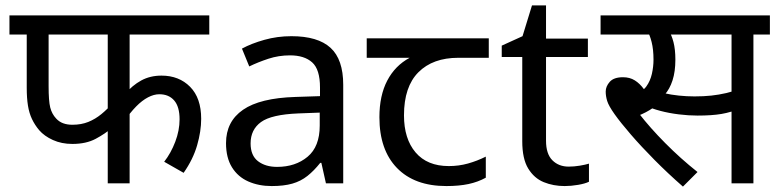

<svg xmlns="http://www.w3.org/2000/svg" viewBox="-20 -679 2899 711"><path d="M460 -551V-313L442 -330Q470 -363 503 -381Q536 -399 578 -399Q643 -399 684 -357.5Q725 -316 725 -239Q725 -193 710 -141Q695 -89 660 -39L588 -80Q613 -112 629 -154Q645 -196 645 -237Q645 -284 625 -307Q605 -330 570 -330Q550 -330 528 -318.5Q506 -307 484 -284.5Q462 -262 440 -230L460 -293V0H379V-229L395 -206Q370 -184 334.5 -165Q299 -146 248 -146Q208 -146 176 -160.5Q144 -175 125 -197Q109 -216 98.5 -238Q88 -260 83.5 -288Q79 -316 79 -354V-551H15V-622H755V-551ZM160 -551V-360Q160 -305 166 -281Q172 -257 188 -240Q199 -228 214 -222.5Q229 -217 248 -217Q281 -217 307 -227.5Q333 -238 355.5 -256.5Q378 -275 397 -297L379 -243V-551Z M1059 -545Q1157 -545 1204 -502Q1251 -459 1251 -365V0H1187L1170 -76H1166Q1143 -47 1118.5 -27.5Q1094 -8 1062.5 1Q1031 10 986 10Q938 10 899.5 -7Q861 -24 839 -59.5Q817 -95 817 -149Q817 -229 880 -272.5Q943 -316 1074 -320L1165 -323V-355Q1165 -422 1136 -448Q1107 -474 1054 -474Q1012 -474 974 -461.5Q936 -449 903 -433L876 -499Q911 -518 959 -531.5Q1007 -545 1059 -545ZM1085 -259Q985 -255 946.5 -227Q908 -199 908 -148Q908 -103 935.5 -82Q963 -61 1006 -61Q1074 -61 1119 -98.5Q1164 -136 1164 -214V-262Z M1633 10Q1515 10 1450 -57Q1385 -124 1385 -245Q1385 -325 1414 -380.5Q1443 -436 1497 -465H1338V-537H1790V-465H1677Q1583 -465 1529.5 -411.5Q1476 -358 1476 -252Q1476 -165 1519 -114.5Q1562 -64 1642 -64Q1679 -64 1713 -73.5Q1747 -83 1779 -99V-21Q1750 -5 1715 2.5Q1680 10 1633 10Z M2086 -62Q2106 -62 2127 -65.5Q2148 -69 2161 -73V-6Q2147 1 2121 5.5Q2095 10 2071 10Q2029 10 1993.5 -4.5Q1958 -19 1936 -55Q1914 -91 1914 -156V-468H1838V-510L1915 -545L1950 -659H2002V-536H2157V-468H2002V-158Q2002 -109 2025.5 -85.5Q2049 -62 2086 -62Z M2428 -551 2456 -566Q2467 -550 2474 -523Q2481 -496 2481 -458Q2481 -414 2470.5 -381.5Q2460 -349 2441 -328L2440 -319Q2422 -296 2397.5 -279Q2373 -262 2342 -250L2346 -259Q2387 -206 2443.5 -149Q2500 -92 2563 -42L2509 12Q2453 -37 2403.5 -87Q2354 -137 2316 -181Q2278 -225 2256 -256Q2234 -287 2228.5 -305Q2223 -323 2223 -340Q2223 -359 2238 -376Q2253 -393 2287 -393Q2312 -393 2330.5 -381.5Q2349 -370 2364 -349.5Q2379 -329 2392 -300L2331 -331Q2359 -339 2373.5 -359Q2388 -379 2394 -405.5Q2400 -432 2400 -458Q2400 -496 2393 -523.5Q2386 -551 2377 -564L2420 -551H2204V-622H2600V-551ZM2770 -551V0H2689V-551H2579V-622H2831V-551ZM2552 -322Q2586 -322 2614 -325Q2642 -328 2670 -334.5Q2698 -341 2730 -353V-280Q2687 -263 2651.5 -257Q2616 -251 2563 -251Q2530 -251 2493.5 -255.5Q2457 -260 2425 -268.5Q2393 -277 2373 -287L2393 -347Q2413 -340 2439 -334Q2465 -328 2494 -325Q2523 -322 2552 -322Z"/></svg>

Font: hingl115
Style: Book
Weight: 400
Designer: Jelle Bosma - Monotype Design Team
Foundry: Monotype Imaging Inc.
Version: Version 2.003